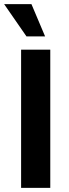

<svg xmlns="http://www.w3.org/2000/svg" viewBox="-34 -908 332 928"><path d="M68 0V-668H209V0ZM94 -732 -14 -888H118L184 -732Z"/></svg>

Font: Celebes
Style: Bold
Weight: 700
Designer: Anugrah Pasau
Foundry: Lafontype
Version: Version 1.000; ttfautohint (v1.8.4)